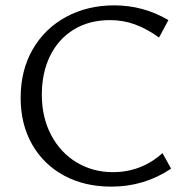

<svg xmlns="http://www.w3.org/2000/svg" viewBox="-20 -687 693 716"><path d="M57 -322Q57 -425 102 -503Q147 -581 226.5 -624Q306 -667 406 -667Q515 -667 608 -612L573 -547Q529 -579 484.5 -595.5Q440 -612 390 -612Q313 -612 255.5 -577Q198 -542 167 -479Q136 -416 136 -334Q136 -249 171 -183Q206 -117 266.5 -81Q327 -45 401 -45Q507 -45 586 -116L618 -58Q518 9 395 9Q295 9 218.5 -32.5Q142 -74 99.5 -149Q57 -224 57 -322Z"/></svg>

Font: QiushuiShotai Bright
Style: Regular
Weight: 400
Designer: Christian Thalmann (Catharsis Fonts)
Version: Version 1.250;